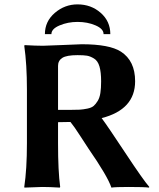

<svg xmlns="http://www.w3.org/2000/svg" viewBox="-20 -854 727 877"><path d="M334 -602.1Q284.2 -602.1 264.6 -589.6Q245.1 -577.1 245.1 -553.2V-352.1H298.8Q327.6 -352.1 343.8 -353Q359.9 -354 378.9 -357.9Q397.9 -361.8 407.5 -369.9Q417 -377.9 426 -392.6Q435.1 -407.2 438.5 -429.2Q441.9 -451.2 441.9 -481.9Q441.9 -524.9 434.3 -550.5Q426.8 -576.2 409.4 -586.7Q392.1 -597.2 377.4 -599.6Q362.8 -602.1 334 -602.1ZM245.1 -295.9V-200.2Q245.1 -71.3 254.9 0L252.9 2.9Q207 0 172.9 0L91.8 2.9L90.8 0Q103 -81.1 103 -200.2V-444.8Q103 -560.1 90.8 -645L92.8 -647.9Q142.6 -645 176.8 -645Q192.9 -645 266.8 -648.4Q340.8 -651.9 353 -651.9Q480 -651.9 532.2 -618.2Q597.2 -576.2 597.2 -482.9Q597.2 -353.5 444.3 -314.5Q470.7 -279.3 552.5 -155.5Q634.3 -31.7 662.1 0L660.2 2.9Q640.1 0 566.9 0Q507.8 0 488.8 2.9Q471.7 -48.8 383.8 -175.8Q376.5 -186.5 347.4 -231.7Q318.4 -276.9 301.8 -296.9Q279.3 -295.9 245.1 -295.9ZM185.1 -698.2Q185.1 -756.3 230.5 -795.2Q275.9 -834 334 -834Q396 -834 439.9 -795.4Q483.9 -756.8 483.9 -698.2H453.1Q453.1 -722.2 416.5 -738Q379.9 -753.9 334 -753.9Q290 -753.9 252.4 -738Q214.8 -722.2 214.8 -698.2Z"/></svg>

Font: Linux Biolinum O
Style: Bold
Weight: 700
Designer: Philipp H. Poll
Foundry: Philipp H. Poll
Version: Version 1.3.2